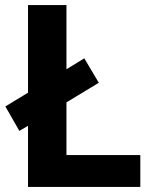

<svg xmlns="http://www.w3.org/2000/svg" viewBox="-20 -734 605 754"><path d="M90 0V-240L56 -220L1 -316L90 -370V-714H241V-462L311 -505L368 -409L241 -332V-125H531V0Z"/></svg>

Font: Noto IKEA Arabic
Style: Bold
Weight: 700
Designer: Monotype Design Team
Foundry: Monotype Imaging Inc.
Version: Version 1.200